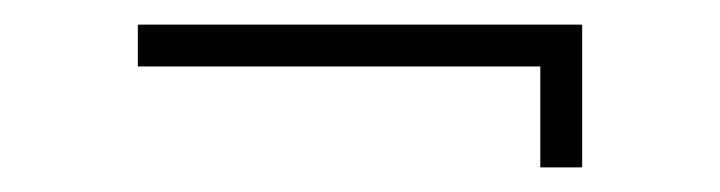

<svg xmlns="http://www.w3.org/2000/svg" viewBox="-20 -275 585 156"><path d="M92 -255H453V-139H419V-221H92Z"/></svg>

Font: Josefin Sans ExtraLight
Style: Regular
Weight: 250
Designer: Santiago Orozco
Foundry: Typemade
Version: Version 2.000